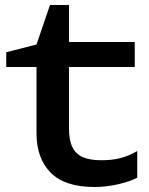

<svg xmlns="http://www.w3.org/2000/svg" viewBox="-20 -734 595 768"><path d="M5 -525 126 -556 180 -714H256V-566H519V-466H256V-221Q256 -173 269.5 -145.5Q283 -118 311 -105.5Q339 -93 386 -93Q429 -93 463 -102Q497 -111 529 -130V-23Q500 -8 452.5 3Q405 14 358 14Q239 14 182.5 -43.5Q126 -101 126 -201V-466H5Z"/></svg>

Font: Unbounded Variable
Style: Regular
Weight: 400
Designer: Luke Prowse, Jean-Baptiste Morizot, Fátima Lázaro, Florian Runge
Foundry: NaN
Version: Version 1.600;FEAKit 1.0